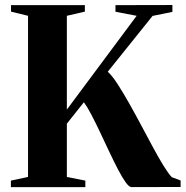

<svg xmlns="http://www.w3.org/2000/svg" viewBox="-20 -764 758 784"><path d="M24.5 0V-26.5L94.5 -41.5V-699.5L25 -716.5V-743H326.5V-716.5L253 -699.5V-316.5L538 -699.5L451.5 -716V-743L684 -743.5V-715.5L603 -699L420 -471Q438 -455 460 -421Q482 -387 506.8 -343.2Q531.5 -299.5 556.5 -252.5Q581.5 -205.5 604.8 -162.2Q628 -119 648 -86.8Q668 -54.5 681.5 -40.5L717.5 -27V-0.5L517 0Q507 0 492.8 -20Q478.5 -40 461.5 -72.8Q444.5 -105.5 426 -144.8Q407.5 -184 389 -223.2Q370.5 -262.5 353.5 -295Q336.5 -327.5 322.5 -346.5L253 -259V-41.5L328.5 -26.5V0Z"/></svg>

Font: Merriweather 120pt
Style: Bold
Weight: 700
Designer: Eben Sorkin
Foundry: Eben Sorkin
Version: Version 2.100